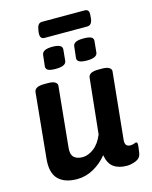

<svg xmlns="http://www.w3.org/2000/svg" viewBox="-126 -929 808 1018"><g transform="rotate(-15 278.5 -420.0)"><path d="M196 -761Q169 -761 173 -797L175 -811Q177 -827 184 -837Q191 -847 205 -847H439Q466 -847 461 -811L460 -797Q456 -761 430 -761ZM382 -587Q326 -587 329 -615L336 -676Q337 -691 351 -698Q365 -705 394 -705Q424 -705 436.5 -698Q449 -691 447 -676L441 -615Q438 -587 382 -587ZM211 -587Q182 -587 169.5 -593.5Q157 -600 158 -615L165 -676Q168 -705 223 -705Q279 -705 276 -676L270 -615Q267 -587 211 -587ZM170 7Q101 7 66.5 -28.5Q32 -64 40 -141L75 -496Q78 -525 131 -525H151Q178 -525 190 -517Q202 -509 201 -497L168 -166Q164 -130 180 -114Q196 -98 228 -98Q258 -98 289 -121Q320 -144 340 -192L372 -496Q375 -525 427 -525H447Q474 -525 486.5 -517Q499 -509 498 -497L461 -133Q456 -93 488 -93Q500 -93 508.5 -96.5Q517 -100 520 -100Q528 -100 528 -89Q528 -86 527 -73.5Q526 -61 522 -38Q517 -13 491 -3Q465 7 443 7Q398 7 370.5 -13Q343 -33 335 -80Q305 -42 261.5 -17.5Q218 7 170 7Z"/></g></svg>

Font: Asap SemiBold
Style: Italic
Weight: 600
Italic angle: -6°
Designer: Pablo Cosgaya
Foundry: Omnibus-Type
Version: Version 3.001; ttfautohint (v1.8.3)